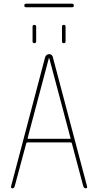

<svg xmlns="http://www.w3.org/2000/svg" viewBox="-20 -1025 540 1045"><path d="M130.9 -275.4Q128.9 -270.5 133.8 -269.5H360.4Q366.2 -269.5 363.3 -275.4L248 -709Q248 -710 247.1 -710Q246.1 -710 246.1 -709ZM46.9 0Q43.9 0 41.5 -2.9Q39.1 -5.9 40 -9.8L225.6 -713.9Q227.5 -720.7 233.9 -725.6Q240.2 -730.5 247.6 -730.5Q254.9 -730.5 260.7 -725.6Q266.6 -720.7 267.6 -713.9L454.1 -9.8Q455.1 -5.9 453.1 -2.9Q451.2 0 447.3 0Q438.5 0 433.6 -9.8L371.1 -245.1Q370.1 -250 365.2 -250H128.9Q125 -250 123 -245.1L59.6 -9.8Q56.6 0 46.9 0ZM122.1 -985.4Q112.3 -985.4 112.3 -995.1Q112.3 -1004.9 122.1 -1004.9H372.1Q381.8 -1004.9 381.8 -995.1Q381.8 -985.4 372.1 -985.4ZM317.4 -879.9Q317.4 -889.6 327.1 -889.6Q336.9 -889.6 336.9 -879.9V-799.8Q336.9 -790 327.1 -790Q317.4 -790 317.4 -799.8ZM157.2 -879.9Q157.2 -889.6 167 -889.6Q176.8 -889.6 176.8 -879.9V-799.8Q176.8 -790 167 -790Q157.2 -790 157.2 -799.8Z"/></svg>

Font: Rounded Mgen+ 1mn thin
Style: Regular
Weight: 100
Designer: [Source Han Sans]
Ryoko NISHIZUKA  (kana & ideographs); Paul D. Hunt (Latin, Greek & Cyrillic); Wenlong ZHANG  (bopomofo
Version: Version 1.059.20150602